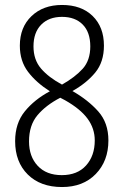

<svg xmlns="http://www.w3.org/2000/svg" viewBox="-20 -744 499 774"><path d="M230 -724Q308 -724 353.5 -679.5Q399 -635 399 -560Q399 -494 364 -451.5Q329 -409 272 -377Q335 -341 376 -295Q417 -249 417 -178Q417 -95 366 -42.5Q315 10 230 10Q143 10 92 -40.5Q41 -91 41 -175Q41 -247 80 -295Q119 -343 181 -376Q126 -411 93 -454.5Q60 -498 60 -560Q60 -634 107 -679Q154 -724 230 -724ZM230 -676Q177 -676 146 -644.5Q115 -613 115 -557Q115 -503 145.5 -467.5Q176 -432 230 -403Q283 -433 313.5 -467Q344 -501 344 -557Q344 -614 313.5 -645Q283 -676 230 -676ZM97 -174Q97 -113 132 -75.5Q167 -38 229 -38Q292 -38 327 -77Q362 -116 362 -178Q362 -226 333 -265.5Q304 -305 242 -340L223 -350Q165 -320 131 -279.5Q97 -239 97 -174Z"/></svg>

Font: Noto Sans Khmer UI Condensed Light
Style: Regular
Weight: 300
Width: 3
Designer: Danh Hong and the Monotype Design Team
Foundry: Monotype Imaging Inc.
Version: Version 2.002; ttfautohint (v1.8.4.7-5d5b)